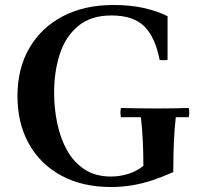

<svg xmlns="http://www.w3.org/2000/svg" viewBox="-20 -735 803 770"><path d="M737 -302Q741 -284 737 -265H685Q680 -222 677.5 -170.5Q675 -119 675 -45Q633 -26 592.5 -12.5Q552 1 511 8Q470 15 425 15Q310 15 225.5 -31Q141 -77 95.5 -159Q50 -241 50 -350Q50 -459 97 -541Q144 -623 230.5 -669Q317 -715 435 -715Q503 -715 556.5 -703Q610 -691 652 -670V-495Q636 -492 620 -495Q603 -585 559 -629Q515 -673 427 -673Q345 -673 294 -631Q243 -589 220 -518.5Q197 -448 197 -363Q197 -301 209.5 -241Q222 -181 248.5 -133Q275 -85 318.5 -56Q362 -27 425 -27Q461 -27 495.5 -38Q530 -49 555 -70Q555 -126 552.5 -174Q550 -222 545 -265H465Q461 -284 465 -302Q500 -301 537.5 -300.5Q575 -300 610 -300Q645 -300 674 -300.5Q703 -301 737 -302Z"/></svg>

Font: Poltawski Nowy SemiBold
Style: Regular
Weight: 600
Version: Version 1.001;gftools[0.9.25]